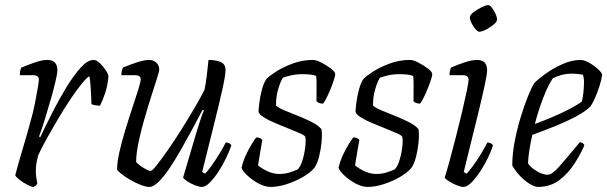

<svg xmlns="http://www.w3.org/2000/svg" viewBox="-20 -736 2391 756"><path d="M112 0Q104 0 87.5 -8.5Q71 -17 57 -28Q43 -39 40 -46Q43 -59 52 -90.5Q61 -122 74 -165.5Q87 -209 100 -257Q110 -291 117 -326.5Q124 -362 128.5 -388.5Q133 -415 133 -422Q133 -440 110 -440H58Q58 -458 64 -470Q91 -481 118.5 -490.5Q146 -500 166 -500Q206 -500 206 -459Q206 -448 199 -417.5Q192 -387 180.5 -347Q169 -307 157 -267.5Q145 -228 134 -199L138 -195Q159 -239 185.5 -291.5Q212 -344 241 -391.5Q270 -439 297.5 -469.5Q325 -500 348 -500Q360 -500 373.5 -487Q387 -474 397 -458.5Q407 -443 407 -435Q404 -400 394.5 -371Q385 -342 374 -320Q365 -320 355.5 -321.5Q346 -323 340 -326Q340 -335 339 -355.5Q338 -376 336.5 -399Q335 -422 332 -436Q321 -430 301.5 -406Q282 -382 258.5 -347Q235 -312 211.5 -272.5Q188 -233 166.5 -194.5Q145 -156 131 -126Q127 -112 124 -96.5Q121 -81 121 -63Q121 -42 127 -13Q125 -10 122.5 -7Q120 -4 112 0Z M568 0Q555 0 534 -8Q513 -16 492.5 -28Q472 -40 457.5 -51.5Q443 -63 441 -69Q441 -96 450 -136.5Q459 -177 473 -223Q487 -269 501 -311Q515 -353 524.5 -383.5Q534 -414 534 -424Q534 -440 511 -440H458Q458 -456 464 -470Q498 -484 524 -492Q550 -500 567 -500Q584 -500 595.5 -489.5Q607 -479 607 -462Q607 -455 597.5 -425.5Q588 -396 574.5 -353.5Q561 -311 547.5 -264Q534 -217 525 -173Q516 -129 516 -98Q529 -84 547.5 -73.5Q566 -63 573 -63Q579 -63 597 -85.5Q615 -108 640.5 -144.5Q666 -181 693 -224Q720 -267 744.5 -308.5Q769 -350 785 -382Q790 -403 794 -436.5Q798 -470 801 -500Q827 -500 847.5 -492.5Q868 -485 868 -459Q868 -440 855.5 -383.5Q843 -327 822 -243.5Q801 -160 776 -59L787 -52Q796 -60 811.5 -81.5Q827 -103 843 -129Q859 -155 869 -175Q884 -175 891 -164Q884 -142 870.5 -114Q857 -86 840 -60Q823 -34 806 -17Q789 0 775 0Q765 0 748 -6.5Q731 -13 717.5 -22Q704 -31 701 -37L752 -210Q762 -242 769.5 -265.5Q777 -289 783 -301L778 -304Q760 -270 738 -229Q716 -188 693 -147.5Q670 -107 647.5 -73.5Q625 -40 604.5 -20Q584 0 568 0Z M1046 0Q1023 0 998 -13.5Q973 -27 954 -45Q935 -63 931 -75Q937 -101 948.5 -126Q960 -151 972 -170Q984 -189 989 -195Q1005 -195 1013 -185Q1010 -168 1005 -139.5Q1000 -111 996 -85Q1011 -72 1034 -61.5Q1057 -51 1079 -51Q1102 -51 1120.5 -57Q1139 -63 1152 -69Q1163 -79 1171 -105Q1179 -131 1182 -157.5Q1185 -184 1182 -197Q1180 -203 1161.5 -211Q1143 -219 1117 -229.5Q1091 -240 1064.5 -251Q1038 -262 1019.5 -273.5Q1001 -285 998 -295Q998 -306 1001 -330.5Q1004 -355 1011 -382Q1018 -409 1029 -425Q1039 -436 1066 -453.5Q1093 -471 1131.5 -485.5Q1170 -500 1212 -500Q1225 -500 1245.5 -489.5Q1266 -479 1283 -466Q1300 -453 1300 -444Q1300 -436 1292 -413Q1284 -390 1273 -365.5Q1262 -341 1252 -328Q1234 -328 1226 -338Q1226 -358 1226.5 -389Q1227 -420 1225 -437Q1215 -441 1201 -442.5Q1187 -444 1173 -444Q1145 -444 1123 -438.5Q1101 -433 1094 -430Q1084 -415 1075 -383.5Q1066 -352 1067 -320Q1077 -311 1101 -301Q1125 -291 1154 -279.5Q1183 -268 1208.5 -255Q1234 -242 1246 -227Q1249 -205 1246 -175Q1243 -145 1236 -118Q1229 -91 1218 -75Q1201 -55 1171 -38Q1141 -21 1107.5 -10.5Q1074 0 1046 0Z M1428 0Q1405 0 1380 -13.5Q1355 -27 1336 -45Q1317 -63 1313 -75Q1319 -101 1330.5 -126Q1342 -151 1354 -170Q1366 -189 1371 -195Q1387 -195 1395 -185Q1392 -168 1387 -139.5Q1382 -111 1378 -85Q1393 -72 1416 -61.5Q1439 -51 1461 -51Q1484 -51 1502.5 -57Q1521 -63 1534 -69Q1545 -79 1553 -105Q1561 -131 1564 -157.5Q1567 -184 1564 -197Q1562 -203 1543.5 -211Q1525 -219 1499 -229.5Q1473 -240 1446.5 -251Q1420 -262 1401.5 -273.5Q1383 -285 1380 -295Q1380 -306 1383 -330.5Q1386 -355 1393 -382Q1400 -409 1411 -425Q1421 -436 1448 -453.5Q1475 -471 1513.5 -485.5Q1552 -500 1594 -500Q1607 -500 1627.5 -489.5Q1648 -479 1665 -466Q1682 -453 1682 -444Q1682 -436 1674 -413Q1666 -390 1655 -365.5Q1644 -341 1634 -328Q1616 -328 1608 -338Q1608 -358 1608.5 -389Q1609 -420 1607 -437Q1597 -441 1583 -442.5Q1569 -444 1555 -444Q1527 -444 1505 -438.5Q1483 -433 1476 -430Q1466 -415 1457 -383.5Q1448 -352 1449 -320Q1459 -311 1483 -301Q1507 -291 1536 -279.5Q1565 -268 1590.5 -255Q1616 -242 1628 -227Q1631 -205 1628 -175Q1625 -145 1618 -118Q1611 -91 1600 -75Q1583 -55 1553 -38Q1523 -21 1489.5 -10.5Q1456 0 1428 0Z M1805 0Q1795 0 1778.5 -6.5Q1762 -13 1748 -22Q1734 -31 1731 -37Q1738 -58 1749.5 -100Q1761 -142 1774 -192.5Q1787 -243 1798.5 -291.5Q1810 -340 1817.5 -376Q1825 -412 1825 -422Q1825 -440 1802 -440H1750Q1750 -458 1756 -470Q1781 -481 1809.5 -490.5Q1838 -500 1859 -500Q1898 -500 1898 -459Q1898 -445 1889.5 -405Q1881 -365 1867.5 -308.5Q1854 -252 1837.5 -187Q1821 -122 1806 -59L1817 -52Q1827 -62 1842.5 -83Q1858 -104 1873.5 -129.5Q1889 -155 1899 -175Q1907 -175 1913 -171.5Q1919 -168 1921 -164Q1915 -143 1901.5 -115Q1888 -87 1870.5 -60.5Q1853 -34 1836 -17Q1819 0 1805 0ZM1867 -611Q1861 -611 1852 -621.5Q1843 -632 1836.5 -645Q1830 -658 1830 -667Q1830 -677 1844.5 -688Q1859 -699 1876.5 -707.5Q1894 -716 1902 -716Q1909 -716 1917 -705.5Q1925 -695 1931 -682Q1937 -669 1937 -659Q1937 -650 1923.5 -639Q1910 -628 1893.5 -619.5Q1877 -611 1867 -611Z M2099 0Q2085 0 2065.5 -12Q2046 -24 2027.5 -43.5Q2009 -63 1997 -84Q1997 -129 2006.5 -178.5Q2016 -228 2030 -274Q2044 -320 2058.5 -356Q2073 -392 2084 -409Q2097 -423 2126.5 -444.5Q2156 -466 2193.5 -483Q2231 -500 2266 -500Q2280 -500 2299.5 -489Q2319 -478 2334.5 -464Q2350 -450 2351 -441Q2348 -420 2340 -395.5Q2332 -371 2322.5 -349.5Q2313 -328 2304 -316Q2286 -298 2250 -278.5Q2214 -259 2168.5 -240.5Q2123 -222 2076 -205Q2069 -175 2064.5 -145.5Q2060 -116 2059 -93Q2068 -78 2092 -63Q2116 -48 2137 -48Q2154 -48 2184.5 -83Q2215 -118 2263 -176Q2276 -175 2281 -164Q2267 -131 2242.5 -92.5Q2218 -54 2182.5 -27Q2147 0 2099 0ZM2086 -248Q2117 -259 2152.5 -274Q2188 -289 2220 -305.5Q2252 -322 2271 -336Q2275 -354 2277 -370Q2279 -390 2279.5 -409.5Q2280 -429 2275 -442Q2264 -444 2253 -445Q2242 -446 2234 -446Q2209 -446 2190 -440.5Q2171 -435 2157 -428Q2139 -402 2120 -353.5Q2101 -305 2086 -248Z"/></svg>

Font: Texturina Thin
Style: Italic
Weight: 100
Italic angle: -11°
Designer: Guillermo Torres Carreño
Foundry: Omnibus-Type
Version: Version 1.002; ttfautohint (v1.8.3)